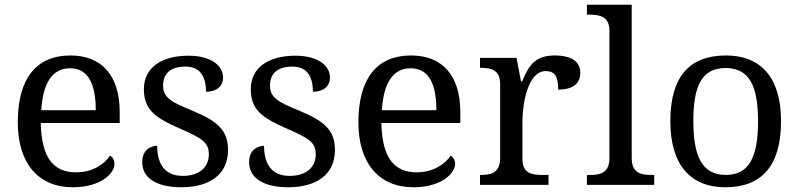

<svg xmlns="http://www.w3.org/2000/svg" viewBox="-20 -780 3370 810"><path d="M287 10C406 10 463 -49 463 -89C463 -106 453 -119 444 -123C420 -87 370 -53 301 -53C205 -53 155 -115 152 -261H485V-307C485 -465 406 -546 277 -546C135 -546 55 -451 55 -264C55 -91 142 10 287 10ZM384 -315H154C161 -430 201 -492 275 -492C355 -492 384 -421 384 -315Z M745 10C863 10 942 -43 942 -147C942 -231 897 -269 792 -313C703 -349 668 -368 668 -419C668 -466 695 -499 763 -499C822 -499 849 -460 849 -393C895 -393 921 -417 921 -453C921 -503 871 -545 775 -545C662 -545 587 -495 587 -404C587 -317 635 -283 738 -238C835 -196 861 -178 861 -129C861 -75 822 -38 751 -38C670 -38 643 -95 643 -165C619 -165 580 -150 580 -96C580 -26 645 10 745 10Z M1196 10C1314 10 1393 -43 1393 -147C1393 -231 1348 -269 1243 -313C1154 -349 1119 -368 1119 -419C1119 -466 1146 -499 1214 -499C1273 -499 1300 -460 1300 -393C1346 -393 1372 -417 1372 -453C1372 -503 1322 -545 1226 -545C1113 -545 1038 -495 1038 -404C1038 -317 1086 -283 1189 -238C1286 -196 1312 -178 1312 -129C1312 -75 1273 -38 1202 -38C1121 -38 1094 -95 1094 -165C1070 -165 1031 -150 1031 -96C1031 -26 1096 10 1196 10Z M1724 10C1843 10 1900 -49 1900 -89C1900 -106 1890 -119 1881 -123C1857 -87 1807 -53 1738 -53C1642 -53 1592 -115 1589 -261H1922V-307C1922 -465 1843 -546 1714 -546C1572 -546 1492 -451 1492 -264C1492 -91 1579 10 1724 10ZM1821 -315H1591C1598 -430 1638 -492 1712 -492C1792 -492 1821 -421 1821 -315Z M2005 0H2294V-42H2266C2222 -42 2184 -50 2184 -109V-266C2184 -343 2207 -480 2282 -480C2321 -480 2335 -457 2335 -402C2402 -402 2428 -431 2428 -473C2428 -519 2393 -546 2320 -546C2232 -546 2209 -497 2183 -437H2178L2159 -536H2005V-494H2008C2052 -494 2090 -485 2090 -426V-114C2090 -51 2053 -42 2008 -42H2005Z M2456 0H2740V-42H2727C2682 -42 2645 -51 2645 -114V-760H2456V-718H2469C2513 -718 2551 -709 2551 -650V-114C2551 -51 2514 -42 2469 -42H2456Z M3040 10C3194 10 3275 -81 3275 -269C3275 -456 3187 -546 3043 -546C2888 -546 2808 -456 2808 -269C2808 -81 2896 10 3040 10ZM3042 -42C2942 -42 2905 -120 2905 -269C2905 -418 2941 -493 3041 -493C3141 -493 3178 -418 3178 -269C3178 -120 3142 -42 3042 -42Z"/></svg>

Font: Noto Serif Balinese
Style: Regular
Weight: 400
Designer: Monotype Design Team
Foundry: Monotype Imaging Inc.
Version: Version 2.005